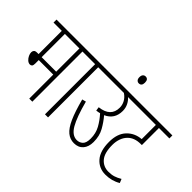

<svg xmlns="http://www.w3.org/2000/svg" viewBox="-116 -1200 1589 1589"><g transform="rotate(45 678.0 -405.5)"><path d="M339 -587V0H303V-281H133V-239Q133 -219 126 -211Q119 -203 107 -203Q90 -203 75 -216.5Q60 -230 51.5 -248.5Q43 -267 43 -282Q43 -296 51 -305.5Q59 -315 80 -315H97V-587H0V-622H425V-587ZM303 -587H133V-315H303Z M523 -587V0H487V-587H413V-622H609V-587Z M597 -622H993V-587H872Q895 -567 909 -538Q923 -509 923 -475Q923 -379 838 -341Q875 -298 904.5 -245.5Q934 -193 934 -123Q934 -66 905 -33Q876 0 825 0Q779 0 743.5 -29Q708 -58 678 -124.5Q648 -191 618 -305L652 -314Q690 -170 729 -102.5Q768 -35 824 -35Q853 -35 875 -54.5Q897 -74 897 -126Q897 -187 870 -236Q843 -285 803 -329Q785 -324 765 -322L760 -356Q886 -370 886 -477Q886 -508 871 -536.5Q856 -565 824 -587H597Z M822 -770Q822 -790 831 -800.5Q840 -811 855 -811Q887 -811 887 -770Q887 -730 854 -730Q841 -730 831.5 -740Q822 -750 822 -770Z M1356 -587H1234V-387H1224Q1184 -387 1155 -376Q1126 -365 1106 -344Q1084 -322 1072 -288.5Q1060 -255 1060 -215Q1060 -121 1097.5 -78Q1135 -35 1194 -35Q1229 -35 1256 -43.5Q1283 -52 1313 -70L1327 -36Q1268 0 1193 0Q1118 0 1070.5 -54Q1023 -108 1023 -214Q1023 -310 1072.5 -362.5Q1122 -415 1198 -421V-587H981V-622H1356Z"/></g></svg>

Font: Noto Sans Devanagari ExtraCondensed ExtraLight
Style: Regular
Weight: 200
Width: 2
Designer: Jelle Bosma - Monotype Design Team
Foundry: Monotype Imaging Inc.
Version: Version 2.004; ttfautohint (v1.8.4.7-5d5b)